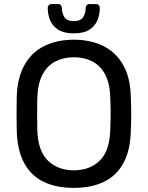

<svg xmlns="http://www.w3.org/2000/svg" viewBox="-20 -903 717 933"><path d="M338.5 10Q252.7 10 191.8 -19.6Q130.9 -49.2 97.7 -110.5Q64.6 -171.8 61.4 -264.9Q60.4 -309.1 60.4 -349.4Q60.4 -389.7 61.4 -434.4Q64.6 -526.4 99.3 -587.8Q133.9 -649.3 195.3 -679.6Q256.7 -710 338.5 -710Q420.2 -710 481.7 -679.6Q543.1 -649.3 578.2 -587.8Q613.4 -526.4 615.6 -434.4Q617.6 -389.7 617.6 -349.4Q617.6 -309.1 615.6 -264.9Q613.2 -171.8 579.7 -110.5Q546.1 -49.2 485.2 -19.6Q424.3 10 338.5 10ZM338.5 -75.3Q414.6 -75.3 463.4 -121.2Q512.3 -167.1 515.7 -270.1Q517.7 -314.7 517.7 -350.2Q517.7 -385.7 515.7 -429.9Q513.9 -498.6 490.6 -541.8Q467.3 -584.9 428.1 -604.8Q388.9 -624.7 338.5 -624.7Q289.1 -624.7 249.8 -604.8Q210.6 -584.9 187.2 -541.8Q163.9 -498.6 161.3 -429.9Q160.3 -385.7 160.3 -350.2Q160.3 -314.7 161.3 -270.1Q164.9 -167.1 214.1 -121.2Q263.2 -75.3 338.5 -75.3ZM338.5 -740.9Q290.7 -740.9 263 -758.6Q235.3 -776.2 223.6 -804.7Q211.9 -833.2 211.9 -864.4Q211.9 -872.4 216.9 -877.9Q221.9 -883.4 230.9 -883.4H261.6Q270.6 -883.4 275.6 -877.9Q280.6 -872.4 280.6 -864.4Q280.6 -840.8 292.3 -820.7Q304 -800.5 338.5 -800.5Q373.1 -800.5 384.7 -820.7Q396.4 -840.8 396.4 -864.5Q396.4 -872.4 401.4 -877.9Q406.4 -883.4 415.4 -883.4H446.1Q455.1 -883.4 460.1 -877.9Q465.1 -872.4 465.1 -864.4Q465.1 -833.2 453.4 -804.7Q441.7 -776.2 414.4 -758.6Q387.1 -740.9 338.5 -740.9Z"/></svg>

Font: Rubik Light
Style: Regular
Weight: 300
Designer: Hubert and Fischer
Foundry: Hubert and Fischer
Version: Version 2.300;gftools[0.9.30]